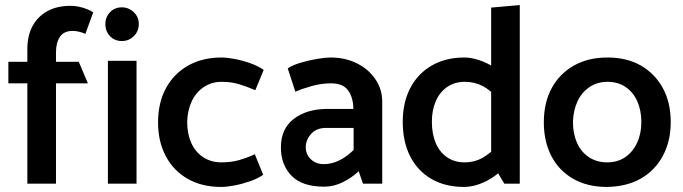

<svg xmlns="http://www.w3.org/2000/svg" viewBox="-20 -725 2695 758"><path d="M13 -396H88V0H201V-396H327L291 -481H201V-518Q201 -556 216.5 -579.5Q232 -603 267 -603Q278 -603 291.5 -600Q305 -597 317 -591L348 -676Q339 -683 323.5 -689Q308 -695 291.5 -698.5Q275 -702 259 -702Q205 -702 167 -681Q129 -660 108.5 -622Q88 -584 88 -532V-481H13Z M519 0V-485H406V0ZM461 -563Q489 -563 508.5 -582.5Q528 -602 528 -630Q528 -658 508 -677Q488 -696 461 -696Q433 -696 414.5 -677Q396 -658 396 -630Q396 -601 414.5 -582Q433 -563 461 -563Z M986 -116Q953 -101 922.5 -92.5Q892 -84 854 -84Q813 -84 782 -104.5Q751 -125 735 -161Q719 -197 719 -243Q720 -288 736.5 -324Q753 -360 784 -381Q815 -402 855 -402Q893 -402 924 -392.5Q955 -383 988 -369L1021 -449Q998 -465 966.5 -476Q935 -487 905 -492.5Q875 -498 855 -498Q779 -498 722.5 -466Q666 -434 635 -376.5Q604 -319 604 -242Q604 -166 634.5 -108.5Q665 -51 721 -19Q777 13 853 13Q874 13 904 7.5Q934 2 966 -9Q998 -20 1019 -35Z M1187 -143Q1187 -172 1208 -196Q1229 -220 1267 -220H1376V-133Q1350 -107 1320 -92Q1290 -77 1258 -77Q1236 -77 1220 -86.5Q1204 -96 1195.5 -111Q1187 -126 1187 -143ZM1146 -363Q1174 -375 1211.5 -385.5Q1249 -396 1287 -396Q1334 -396 1354 -368.5Q1374 -341 1375 -298V-295H1269Q1189 -294 1139 -255Q1089 -216 1089 -143Q1089 -74 1131 -31Q1173 12 1260 12Q1298 12 1334 -6Q1370 -24 1396 -49L1413 0H1489V-324Q1489 -373 1461.5 -413Q1434 -453 1388 -475.5Q1342 -498 1285 -498Q1265 -498 1232 -492.5Q1199 -487 1167 -477.5Q1135 -468 1116 -455Z M1919 -87 1971 0H2032V-705L1919 -695ZM1947 -152Q1914 -118 1883.5 -101Q1853 -84 1814 -84Q1774 -84 1744.5 -104.5Q1715 -125 1700 -161Q1685 -197 1685 -244Q1685 -289 1700 -324.5Q1715 -360 1744.5 -381Q1774 -402 1815 -402Q1853 -402 1884.5 -386Q1916 -370 1949 -332L1982 -409Q1963 -437 1933.5 -457Q1904 -477 1872 -487.5Q1840 -498 1814 -498Q1739 -498 1684 -466Q1629 -434 1599.5 -377Q1570 -320 1570 -244Q1570 -166 1599 -108.5Q1628 -51 1682.5 -19Q1737 13 1812 13Q1840 13 1870.5 2.5Q1901 -8 1930 -28Q1959 -48 1981 -76Z M2376 13Q2299 13 2243 -19Q2187 -51 2157 -108.5Q2127 -166 2127 -242Q2127 -320 2158 -377Q2189 -434 2245.5 -466Q2302 -498 2378 -498Q2455 -498 2510.5 -466Q2566 -434 2597 -377Q2628 -320 2628 -243Q2628 -167 2596.5 -109Q2565 -51 2509 -19.5Q2453 12 2376 13ZM2377 -84Q2419 -84 2449 -105Q2479 -126 2495.5 -162Q2512 -198 2512 -243Q2512 -289 2496 -325Q2480 -361 2450 -381.5Q2420 -402 2378 -402Q2338 -402 2307 -381Q2276 -360 2259.5 -324Q2243 -288 2242 -243Q2242 -197 2258 -161Q2274 -125 2305 -104.5Q2336 -84 2377 -84Z"/></svg>

Font: Catamaran SemiBold
Style: Regular
Weight: 600
Designer: Pria Ravichandran
Version: Version 2.000